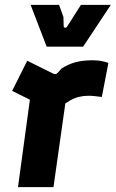

<svg xmlns="http://www.w3.org/2000/svg" viewBox="-20 -770 476 790"><path d="M54 0 115 -448 177 -323 30 -396 92 -520 199 -467Q210 -462 217 -470L233 -488Q261 -506 291 -514Q321 -522 361 -522Q381 -522 397 -519Q413 -516 426 -511L399 -371Q384 -373 370 -374.5Q356 -376 344 -376Q324 -376 305.5 -371.5Q287 -367 269 -357Q251 -347 232 -332L254 -381L200 0ZM172 -578 106 -750H223L241 -700L242 -663Q242 -657 247.5 -656Q253 -655 257 -662L313 -750H436L322 -578Z"/></svg>

Font: Finlandica
Style: Italic
Weight: 400
Italic angle: -8°
Designer: Niklas Ekholm, Juho Hiilivirta, Jaakko Suomalainen
Foundry: Helsinki Type Studio
Version: Version 1.064